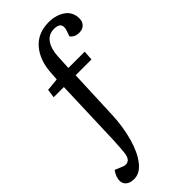

<svg xmlns="http://www.w3.org/2000/svg" viewBox="-358 -843 1132 1132"><g transform="rotate(-45 208.0 -276.5)"><path d="M314 -731.9Q267.6 -731.9 242.7 -696.3Q217.8 -660.6 214.8 -602.1L210 -508.8H346.2L341.8 -448.2H210L196.8 -127Q192.9 -35.2 169.4 48.8Q146 132.8 106.9 181.2Q69.8 229 21 229Q-8.8 229 -27.1 215.3Q-45.4 201.7 -46.9 178.2Q-48.3 145.5 -22 108.9L21 127Q47.4 139.6 66.4 128.4Q85.4 117.2 89.8 81.1Q93.8 47.4 97.2 -22.9L111.8 -448.2H26.9L34.2 -502L113.8 -509.8L117.2 -559.1Q122.6 -659.2 174.8 -720.7Q227.1 -782.2 319.8 -782.2Q339.8 -782.2 359.1 -778.6Q378.4 -774.9 397.5 -766.4Q416.5 -757.8 430.9 -745.4Q445.3 -732.9 454.1 -713.4Q462.9 -693.8 462.9 -669.9Q462.9 -642.1 446.3 -626Q429.7 -609.9 401.9 -609.9Q366.2 -609.9 346.2 -636.2L356 -664.1Q381.8 -731.9 314 -731.9Z"/></g></svg>

Font: Literata Book Medium
Style: Italic
Weight: 500
Italic angle: -3°
Designer: Latin by Veronika Burian and Jose Scaglione. Greek by Irene Vlachou. Cyrillic by Vera Evstafieva
Foundry: TypeTogether
Version: Version 1.003;PS 001.003;hotconv 1.0.88;makeotf.lib2.5.64775